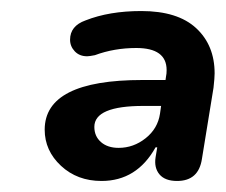

<svg xmlns="http://www.w3.org/2000/svg" viewBox="-20 -735 409 348"><path d="M61 -500Q61 -590 238 -590H280L281 -597Q282 -601 282 -608Q282 -648 227 -648Q187 -648 152 -635Q142 -633 138 -633Q124 -633 115.5 -642Q107 -651 107 -663Q107 -688 135 -698Q178 -715 236 -715Q302 -715 335.5 -684Q369 -653 369 -602Q369 -594 367 -576L346 -447Q340 -407 301 -407Q279 -407 269 -419Q259 -431 262 -450L265 -468H262Q228 -407 164 -407Q120 -407 90.5 -434.5Q61 -462 61 -500ZM195 -467Q222 -467 244 -484.5Q266 -502 270 -529L272 -543H240Q151 -543 151 -505Q151 -488 163 -477.5Q175 -467 195 -467Z"/></svg>

Font: SN Pro Bold
Style: Bold Italic
Weight: 700
Italic angle: -9°
Designer: Tobias Whetton
Foundry: Supernotes
Version: Version 1.003